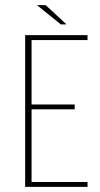

<svg xmlns="http://www.w3.org/2000/svg" viewBox="-20 -728 388 748"><path d="M78 0V-591H321V-572H103V-321H271V-302H103V-19H321V0ZM217 -633 124 -708H158L239 -633Z"/></svg>

Font: Alumni Sans Thin Thin
Style: Regular
Weight: 250
Version: Version 1.018